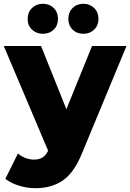

<svg xmlns="http://www.w3.org/2000/svg" viewBox="-31 -783 683 1006"><path d="M153.8 203.1Q110.8 203.1 67.4 189.5Q23.9 175.8 -2.9 153.8L63 21Q79.6 36.1 102.1 44.7Q124.5 53.2 147 53.2Q174.3 53.2 191.7 42.2Q209 31.2 221.2 6.8L-11.2 -542H184.1L316.9 -210.9L451.2 -542H631.8L397.9 22Q356.9 122.1 298.1 162.6Q239.3 203.1 153.8 203.1ZM250.5 -627.7Q228 -606 193.8 -606Q159.7 -606 136.7 -627.7Q113.8 -649.4 113.8 -684.1Q113.8 -718.8 136.7 -741Q159.7 -763.2 193.8 -763.2Q228 -763.2 250.5 -741Q272.9 -718.8 272.9 -684.1Q272.9 -649.4 250.5 -627.7ZM462.4 -627.7Q439.9 -606 405.8 -606Q371.6 -606 349.4 -627.7Q327.1 -649.4 327.1 -684.1Q327.1 -718.8 349.4 -741Q371.6 -763.2 405.8 -763.2Q439.9 -763.2 462.4 -741Q484.9 -718.8 484.9 -684.1Q484.9 -649.4 462.4 -627.7Z"/></svg>

Font: Montserrat ExtraBold
Style: Regular
Weight: 800
Designer: Julieta Ulanovsky
Foundry: Julieta Ulanovsky
Version: Version 9.000